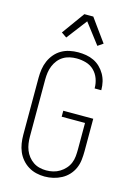

<svg xmlns="http://www.w3.org/2000/svg" viewBox="-142 -1040 784 1120"><g transform="rotate(15 250.0 -479.5)"><path d="M243 8Q218 8 192.5 2Q167 -4 145 -17.5Q123 -31 106 -51Q89 -71 79 -94.5Q69 -118 65 -143.5Q61 -169 61 -195V-540Q61 -566 65 -592Q69 -618 79.5 -642Q90 -666 107 -686Q124 -706 146.5 -719Q169 -732 195 -737.5Q221 -743 247 -743Q271 -743 295 -739Q319 -735 341 -724.5Q363 -714 380.5 -697Q398 -680 410 -659Q422 -638 427.5 -614.5Q433 -591 433 -567V-564H393V-566Q393 -595 383 -622.5Q373 -650 352.5 -670Q332 -690 304 -698Q276 -706 247 -706Q226 -706 205.5 -701.5Q185 -697 167 -686Q149 -675 136 -658.5Q123 -642 115 -622.5Q107 -603 104 -582Q101 -561 101 -540V-195Q101 -174 104 -153.5Q107 -133 114.5 -114Q122 -95 135 -78.5Q148 -62 165 -50.5Q182 -39 202.5 -34Q223 -29 243 -29Q265 -29 285.5 -34Q306 -39 324 -50Q342 -61 356.5 -77Q371 -93 379 -112.5Q387 -132 389 -153Q391 -174 391 -195V-355H250V-391H431V-195Q431 -169 428 -142.5Q425 -116 414.5 -92Q404 -68 386 -48.5Q368 -29 344.5 -16.5Q321 -4 295.5 2Q270 8 243 8ZM156 -808 124 -830 223 -967H277L310 -921L376 -830L344 -808L250 -931Z"/></g></svg>

Font: Iosevka SS18 Extralight
Style: Regular
Weight: 200
Monospace: yes
Designer: Belleve Invis
Foundry: Belleve Invis
Version: Version 25.1.1; ttfautohint (v1.8.4)